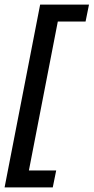

<svg xmlns="http://www.w3.org/2000/svg" viewBox="-38 -687 408 837"><path d="M137 -667H350L335 -593H214L88 56H207L192 130H-18Z"/></svg>

Font: Lisu Bosa
Style: Bold Italic
Weight: 700
Italic angle: -19°
Designer: David Morse, Annie Olsen, Victor Gaultney, Frank Grießhammer (Latin)
Foundry: SIL International
Version: Version 2.000